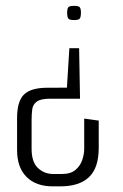

<svg xmlns="http://www.w3.org/2000/svg" viewBox="-20 -492 425 661"><path d="M252.4 -326.1 255.5 -152.2H152.5Q120.5 -152.2 107 -142.5Q93.4 -132.7 91.1 -116.2Q88.8 -99.6 88.8 -79.3V20.4Q88.8 66.1 110.7 86.5Q132.5 107 163.5 107H192.5Q223.6 107 240 92.8Q256.5 78.7 263.2 58.6Q269.9 38.5 269.9 20.4V-83.8L319.9 -76.8V16.9Q319.9 86.4 286.2 118Q252.5 149.6 187.7 149.6H162Q103.5 149.6 71.2 116.9Q38.8 84.2 38.8 24.8V-85.1Q38.8 -142.5 61.8 -165.8Q84.7 -189.2 139.5 -189.9L210.4 -190.2L218.8 -326.1ZM235.2 -471.8Q251.1 -471.8 254.8 -466.8Q258.6 -461.8 258.6 -448.5Q258.6 -433.8 254.8 -428.3Q251.1 -422.9 235.2 -422.9Q218.8 -422.9 215 -428.3Q211.2 -433.8 211.2 -448.5Q211.2 -461.5 215 -466.7Q218.8 -471.8 235.2 -471.8Z"/></svg>

Font: Smooch Sans Thin
Style: Regular
Weight: 100
Designer: Robert E. Leuschke
Foundry: Robert E. Leuschke
Version: Version 1.010